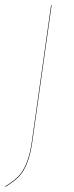

<svg xmlns="http://www.w3.org/2000/svg" viewBox="-58 -537 287 748"><path d="M-37.1 190.9 -38.1 189Q-5.4 169.4 13.4 150.1Q32.2 130.9 45.9 96.9Q59.6 63 66.9 8.8L141.1 -517.1H143.1L68.8 8.8Q61.5 63.5 47.9 97.7Q34.2 131.8 15.4 151.4Q-3.4 170.9 -37.1 190.9Z"/></svg>

Font: Fira Sans Compressed Two
Style: Italic
Weight: 100
Width: 3
Italic angle: -8°
Designer: Carrois Corporate & Edenspiekermann AG
Foundry: Carrois Corporate GbR & Edenspiekermann AG
Version: Version 4.203;PS 004.203;hotconv 1.0.88;makeotf.lib2.5.64775